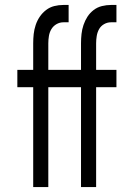

<svg xmlns="http://www.w3.org/2000/svg" viewBox="-20 -755 540 775"><path d="M114 0V-403H50V-473H114V-580Q114 -599 116 -617.5Q118 -636 124 -654Q130 -672 140.5 -687.5Q151 -703 166 -714.5Q181 -726 199 -730.5Q217 -735 236 -735H257V-665H236Q221 -665 208 -657.5Q195 -650 187.5 -637.5Q180 -625 177.5 -610Q175 -595 175 -580V-473H307V-580Q307 -599 309 -617.5Q311 -636 317 -654Q323 -672 333 -687.5Q343 -703 358 -714.5Q373 -726 391.5 -730.5Q410 -735 428 -735H450V-665H428Q413 -665 400 -657.5Q387 -650 380 -637.5Q373 -625 370.5 -610Q368 -595 368 -580V-473H450V-403H368V0H307V-403H175V0Z"/></svg>

Font: Iosevka Term SS14
Style: Regular
Weight: 400
Monospace: yes
Designer: Belleve Invis
Foundry: Belleve Invis
Version: Version 24.1.1; ttfautohint (v1.8.4)